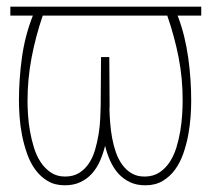

<svg xmlns="http://www.w3.org/2000/svg" viewBox="-20 -549 640 579"><path d="M586.9 -502H515.6Q527.3 -471.7 535.2 -439.7Q543 -407.7 547.6 -375Q552.2 -342.3 554.4 -309.6Q556.6 -276.9 556.6 -245.6Q556.6 -223.6 554.7 -196.3Q552.7 -168.9 547.4 -140.6Q542 -112.3 532.5 -85.2Q522.9 -58.1 507.6 -37.1Q492.2 -16.1 470.2 -3.2Q448.2 9.8 418.5 9.8Q391.6 9.8 371.6 0.2Q351.6 -9.3 336.9 -25.6Q322.3 -42 312.5 -63.7Q302.7 -85.4 296.9 -109.4Q291 -85.4 281.5 -63.7Q272 -42 257.3 -25.6Q242.7 -9.3 222.4 0.2Q202.1 9.8 175.3 9.8Q145.5 9.8 123.8 -3.2Q102.1 -16.1 86.7 -37.1Q71.3 -58.1 61.8 -85.2Q52.2 -112.3 46.6 -140.6Q41 -168.9 39.1 -196.3Q37.1 -223.6 37.1 -245.6Q37.1 -309.1 46.1 -375.2Q55.2 -441.4 79.1 -502H11.2V-528.8H586.9ZM530.8 -244.1Q531.2 -311 518.8 -375Q506.3 -439 484.4 -502H108.9Q87.4 -439 75.2 -375Q63 -311 63 -244.1Q63 -226.6 64.5 -202.9Q65.9 -179.2 70.3 -154.1Q74.7 -128.9 82.3 -104.2Q89.8 -79.6 102.5 -60.3Q115.2 -41 133.3 -28.8Q151.4 -16.6 176.3 -16.6Q200.7 -16.6 218.3 -27.3Q235.8 -38.1 247.8 -55.9Q259.8 -73.7 266.6 -96.9Q273.4 -120.1 277.3 -144Q281.2 -168 282.2 -190.7Q283.2 -213.4 283.7 -231.4V-237.8L284.7 -377H309.6L310.5 -237.8Q310.5 -233.4 310.5 -228.8Q310.5 -224.1 310.1 -218.8Q310.5 -200.2 312.3 -178Q314 -155.8 318.1 -133.1Q322.3 -110.4 329.6 -89.4Q336.9 -68.4 348.9 -52Q360.8 -35.6 377.7 -25.9Q394.5 -16.1 418 -16.6Q442.9 -17.1 460.9 -29.1Q479 -41 491.7 -60.3Q504.4 -79.6 512 -104.2Q519.5 -128.9 523.7 -154.1Q527.8 -179.2 529.3 -202.9Q530.8 -226.6 530.8 -244.1Z"/></svg>

Font: Roboto Mono Thin
Style: Regular
Weight: 250
Designer: Google
Version: Version 2.000985; 2015; ttfautohint (v1.3)